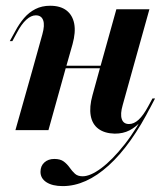

<svg xmlns="http://www.w3.org/2000/svg" viewBox="-20 -448 568 661"><path d="M196 192.7Q160.5 192.7 139.9 179.4Q119.4 166.1 119.4 143.5Q119.4 123.4 132.7 111.3Q146 99.2 166.9 99.2Q187.9 99.2 199.6 108.1Q211.3 116.9 219.8 129Q228.2 141.1 237.9 150Q247.6 158.9 264.5 158.9Q291.1 158.9 328.6 131Q366.1 103.2 408.9 49.2Q451.6 -4.8 491.9 -84.7H500.8Q432.3 50.8 354 121.8Q275.8 192.7 196 192.7ZM91.9 -208.1 125.8 -329.8Q134.7 -361.3 128.6 -378.2Q122.6 -395.2 103.2 -395.2Q87.1 -395.2 70.6 -380.2Q54 -365.3 37.9 -334.7L22.6 -306.5H13.7L32.3 -340.3Q46 -366.1 62.9 -385.9Q79.8 -405.6 102 -416.9Q124.2 -428.2 152.4 -428.2Q187.9 -428.2 208.9 -412.1Q229.8 -396 235.5 -366.5Q241.1 -337.1 229.8 -296L204.8 -208.1ZM33.1 0 91.9 -208.1H204.8L146.8 0ZM168.5 -212.9 171 -221.8H368.5L366.1 -212.9ZM322.6 -208.1 380.6 -416.1H494.4L436.3 -208.1ZM402.4 -86.3Q393.5 -55.6 399.2 -38.3Q404.8 -21 424.2 -21Q441.1 -21 457.3 -35.9Q473.4 -50.8 489.5 -80.6L504.8 -108.9H513.7L496 -75Q482.3 -50 464.9 -30.2Q447.6 -10.5 425.8 0.8Q404 12.1 375 12.1Q340.3 11.3 319 -4.4Q297.6 -20.2 292.3 -50Q287.1 -79.8 298.4 -120.2L322.6 -208.1H436.3Z"/></svg>

Font: Playfair 144pt
Style: Bold Italic
Weight: 700
Italic angle: -15.6°
Designer: Claus Eggers Sørensen
Foundry: Claus Eggers Sørensen
Version: Version 2.203